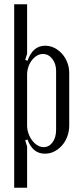

<svg xmlns="http://www.w3.org/2000/svg" viewBox="-20 -719 387 907"><path d="M99 -436 110 -432Q135 -503 193 -503Q217 -503 237.5 -492.5Q258 -482 273.5 -464.5Q289 -447 298 -423.5Q307 -400 307 -374V-126Q307 -99 298 -74.5Q289 -50 273 -32Q257 -14 236.5 -3.5Q216 7 192 7Q134 7 110 -60L99 -56L108 -27V168H47V-699H108V-465ZM108 -127Q108 -107 114.5 -88.5Q121 -70 132 -55.5Q143 -41 157 -32.5Q171 -24 186 -24Q212 -24 228.5 -47Q245 -70 245 -105V-384Q245 -418 227 -441Q209 -464 183 -464Q168 -464 154.5 -456Q141 -448 130.5 -434.5Q120 -421 114 -403Q108 -385 108 -366Z"/></svg>

Font: Moniqa Paragraph
Style: Regular
Weight: 400
Designer: Rajesh Rajput
Foundry: Rajesh Rajput
Version: Version 1.000